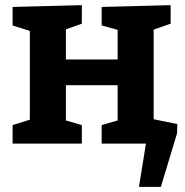

<svg xmlns="http://www.w3.org/2000/svg" viewBox="-20 -558 718 746"><path d="M29 0V-72L96 -93V-438L29 -459V-531L298 -538V-466L236 -444V-327H437V-442L375 -459V-531L643 -538V-466L577 -443V-93L643 -72V0H375V-72L437 -90V-227H236V-90L298 -72V0ZM502 -110 669 -76 668 -40 605 168H520L547 0H479Z"/></svg>

Font: Bitter
Style: Bold
Weight: 700
Designer: Sol Matas, and Bitter project Authors
Foundry: Sol Matas
Version: Version 2.001